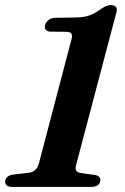

<svg xmlns="http://www.w3.org/2000/svg" viewBox="-24 -735 490 755"><path d="M177.5 -610.5 236 -610Q252.5 -610 257.2 -602Q262 -594 255 -572.5L128.5 -90.5Q124 -75 114.2 -66.5Q104.5 -58 91 -56L24 -48Q12 -45.5 4.5 -39Q-3 -32.5 -3.5 -22.5Q-4 -12 2.5 -6Q9 0 24 0H336.5Q351 0 360.5 -6.8Q370 -13.5 370.5 -25.5Q371 -33.5 366.2 -39Q361.5 -44.5 351.5 -46.5L294.5 -54.5Q278 -57 274.8 -65.5Q271.5 -74 276 -89L433.5 -685.5Q438.5 -700.5 432 -707.8Q425.5 -715 411 -715Q403 -715 394.5 -711.5Q386 -708 375 -701Q359.5 -689.5 344.2 -681.5Q329 -673.5 310 -669.8Q291 -666 264 -666L196.5 -665Q178.5 -665 168 -657.2Q157.5 -649.5 154 -638Q150 -625.5 155.8 -618Q161.5 -610.5 177.5 -610.5Z"/></svg>

Font: Fraunces SemiBold
Style: Italic
Weight: 600
Italic angle: -16°
Version: Version 1.000;[b76b70a41]